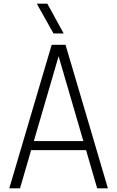

<svg xmlns="http://www.w3.org/2000/svg" viewBox="-20 -1035 644 1055"><path d="M573 0H514L453 -210H151L90 0H31L264 -789H340ZM438 -260 302 -726 166 -260ZM330 -851H274L182 -1015H240Z"/></svg>

Font: Tanohe Sans Light
Style: Regular
Weight: 300
Designer: Village Type and Design LLC & Cristiano Sobral
Foundry: Cooper Hewitt Smithsonian Design Museum
Version: Version 1.00;September 29, 2021;FontCreator 13.0.0.2655 64-b